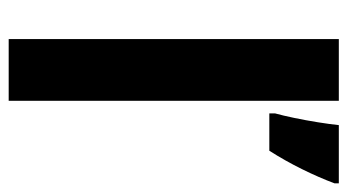

<svg xmlns="http://www.w3.org/2000/svg" viewBox="-199 -601 800 442"><g transform="rotate(90 201.0 -380.0)"><path d="M212 0H70V-760H212ZM402 -750Q389 -715 369.5 -675.5Q350 -636 327 -600H241V-613Q246 -631 251.5 -657.5Q257 -684 261.5 -712Q266 -740 268 -760H402Z"/></g></svg>

Font: Noto Sans Armenian SemiCondensed
Style: Bold
Weight: 700
Width: 4
Designer: Monotype Design Team
Foundry: Monotype Imaging Inc.
Version: Version 2.008; ttfautohint (v1.8.4.7-5d5b)